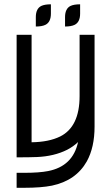

<svg xmlns="http://www.w3.org/2000/svg" viewBox="-20 -747 526 908"><path d="M94.2 141.1H58.6V70.3H94.2Q165.5 70.3 207.5 62Q324.7 39.1 349.1 -75.2Q326.7 -53.7 297.4 -38.6Q235.8 -7.8 154.8 -4.4Q120.6 -2.9 58.6 -2.9V-582.5H129.4V-74.2Q210.9 -75.2 264.6 -101.6Q356.4 -147.5 356.4 -292.5V-582.5H427.2V-148.4Q427.2 -50.3 390.6 16.1Q339.4 106.9 225.6 130.9Q174.8 141.1 94.2 141.1ZM149.4 -621.6V-666Q149.4 -706.5 175.8 -719.2Q191.9 -726.6 220.7 -726.6V-682.6Q220.7 -642.1 194.3 -629.4Q178.2 -621.6 149.4 -621.6ZM287.6 -621.6V-666Q287.6 -706.5 314 -719.2Q330.1 -726.6 358.9 -726.6V-682.6Q358.9 -642.1 332.5 -629.4Q316.4 -621.6 287.6 -621.6Z"/></svg>

Font: Greenwashing Machine
Style: Regular
Weight: 400
Designer: Tup Wanders
Foundry: Free font, DO NOT SELL
Version: Version 1.00;August 10, 2023;FontCreator 11.5.0.2430 64-bit